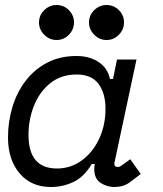

<svg xmlns="http://www.w3.org/2000/svg" viewBox="-20 -734 652 768"><path d="M184 14Q104 14 58 -41Q12 -96 12 -184Q12 -247 29.5 -305.5Q47 -364 82 -410Q117 -456 168 -483Q219 -510 286 -510Q337 -510 373.5 -486.5Q410 -463 420 -418H432L448 -496H526L438 -84Q436 -75 440 -70.5Q444 -66 451 -66Q458 -66 465 -71L501 -97L543 -38L498 -4Q473 14 437 14Q408 14 382.5 -2.5Q357 -19 357 -58Q357 -63 357.5 -68Q358 -73 359 -78H347Q316 -26 273.5 -6Q231 14 184 14ZM208 -60Q262 -60 306 -91.5Q350 -123 376 -177.5Q402 -232 402 -299Q402 -361 374 -398.5Q346 -436 287 -436Q225 -436 182 -402Q139 -368 116.5 -312.5Q94 -257 94 -194Q94 -60 208 -60ZM206 -574Q178 -574 157 -595Q136 -616 136 -644Q136 -673 157 -693.5Q178 -714 206 -714Q235 -714 255.5 -693.5Q276 -673 276 -644Q276 -616 255.5 -595Q235 -574 206 -574ZM406 -574Q378 -574 357 -595Q336 -616 336 -644Q336 -673 357 -693.5Q378 -714 406 -714Q435 -714 455.5 -693.5Q476 -673 476 -644Q476 -616 455.5 -595Q435 -574 406 -574Z"/></svg>

Font: Space Mono
Style: Italic
Weight: 400
Italic angle: -12°
Monospace: yes
Designer: Colophon Foundry + Benjamin Critton
Foundry: Colophon Foundry & Benjamin Critton
Version: Version 1.003; ttfautohint (v1.8.4.7-5d5b)